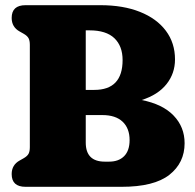

<svg xmlns="http://www.w3.org/2000/svg" viewBox="-20 -720 753 740"><path d="M691.5 -168Q691.5 -92.5 632.8 -46.2Q574 0 448.5 0H78.5Q25 0 25 -49Q25 -84.5 56 -101.5L71 -110Q85 -118 90 -127.2Q95 -136.5 95 -153V-547Q95 -563.5 90 -572.8Q85 -582 71 -590L56 -598.5Q25 -615.5 25 -651Q25 -700 78.5 -700H367Q455 -700 519.5 -674.2Q584 -648.5 619.2 -601.5Q654.5 -554.5 654.5 -491Q654.5 -437 621.8 -395.8Q589 -354.5 526 -334.5Q607 -318.5 649.2 -274.5Q691.5 -230.5 691.5 -168ZM325.5 -603H310.5V-373.5H343.5Q452.5 -373.5 452.5 -488.5Q452.5 -542.5 420.8 -572.8Q389 -603 325.5 -603ZM374.5 -276.5H310.5V-170.5Q310.5 -97 384 -97H400.5Q437.5 -97 458.5 -118.2Q479.5 -139.5 479.5 -180Q479.5 -225.5 452.5 -251Q425.5 -276.5 374.5 -276.5Z"/></svg>

Font: Fraunces 144pt SuperSoft Black
Style: Regular
Weight: 900
Version: Version 1.000;[b76b70a41]